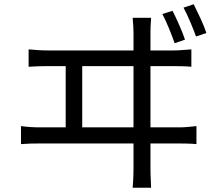

<svg xmlns="http://www.w3.org/2000/svg" viewBox="-20 -848 1040 906"><path d="M794 -797Q808 -770 825.5 -730.5Q843 -691 853 -661L804 -644Q793 -676 777 -715Q761 -754 746 -782ZM894 -828Q908 -800 926 -761.5Q944 -723 954 -692L905 -676Q893 -709 877 -746.5Q861 -784 846 -812ZM115 -615Q138 -613 160.5 -611.5Q183 -610 204 -610H610V-694Q610 -705 609 -722Q608 -739 606 -764H693Q691 -740 690.5 -721.5Q690 -703 690 -694V-610H799Q822 -610 843 -612Q864 -614 883 -615V-533Q863 -535 838.5 -535.5Q814 -536 799 -536H690V-247H824Q847 -247 867.5 -249Q888 -251 907 -253V-168Q887 -170 863 -170.5Q839 -171 824 -171H690V-57Q690 -50 690.5 -24.5Q691 1 693 38H606Q609 1 609.5 -23.5Q610 -48 610 -55V-171H167Q147 -171 125 -170.5Q103 -170 79 -168V-253Q124 -247 167 -247H290V-536H204Q162 -536 115 -533ZM610 -247V-536H368V-247Z"/></svg>

Font: Go Noto Kurrent-Regular
Style: Regular
Weight: 400
Designer: Monotype Design Team
Foundry: Monotype Imaging Inc.
Version: Version 2.012; ttfautohint (v1.8.4.7-5d5b)